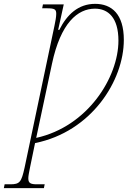

<svg xmlns="http://www.w3.org/2000/svg" viewBox="-90 -737 668 997"><path d="M-70 240H138L142 220H103C70 220 57 215 57 189C57 176 61 158 66 132L92 6C385 -53 553 -318 553 -530C553 -664 490 -717 404 -717C317 -717 258 -662 218 -582H212L241 -714H133L129 -694H151C194 -694 202 -689 202 -665C202 -650 198 -628 193 -604L38 132C21 209 13 220 -37 220H-66ZM98 -21 180 -406C225 -618 313 -692 403 -692C471 -692 525 -646 525 -526C525 -336 366 -80 98 -21Z"/></svg>

Font: Noto Serif Condensed Thin
Style: Italic
Weight: 100
Width: 3
Italic angle: -12°
Designer: Monotype Design Team
Foundry: Monotype Imaging Inc.
Version: Version 2.013